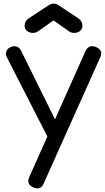

<svg xmlns="http://www.w3.org/2000/svg" viewBox="-20 -803 582 1062"><path d="M187 239Q177 239 165 234Q124 216 142 176L453 -521Q472 -559 511 -543Q553 -525 534 -485L222 211Q211 239 187 239ZM302 -20Q285 -13 269.5 -18.5Q254 -24 245 -42L18 -486Q9 -504 15.5 -520Q22 -536 40 -543Q57 -551 73 -545Q89 -539 97 -522L316 -78Q325 -60 322.5 -44Q320 -28 302 -20ZM163 -621Q143 -621 129.5 -632Q116 -643 116 -660Q116 -685 138 -701L252 -776Q264 -783 276 -783Q283 -783 289 -781.5Q295 -780 301 -776L414 -701Q436 -685 436 -660Q436 -643 423 -632Q410 -621 390 -621Q381 -621 374 -623.5Q367 -626 360 -631L276 -690L192 -631Q179 -621 163 -621Z"/></svg>

Font: Comfortaa SemiBold
Style: Regular
Weight: 600
Designer: Johan Aakerlund
Foundry: Johan Aakerlund
Version: Version 3.104; ttfautohint (v1.8.1.43-b0c9)